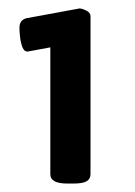

<svg xmlns="http://www.w3.org/2000/svg" viewBox="-20 -783 320 454"><path d="M139 -349Q99 -349 99 -371V-671L45 -661Q37 -661 33 -671.5Q29 -682 27.5 -695Q26 -708 26 -717Q26 -736 43 -740L168 -763Q174 -763 184 -758Q194 -753 194 -745V-371Q194 -360 185 -354.5Q176 -349 154 -349Z"/></svg>

Font: Asap Condensed ExtraBold
Style: Regular
Weight: 800
Width: 3
Designer: Pablo Cosgaya
Foundry: Omnibus-Type
Version: Version 3.001; ttfautohint (v1.8.4.7-5d5b)